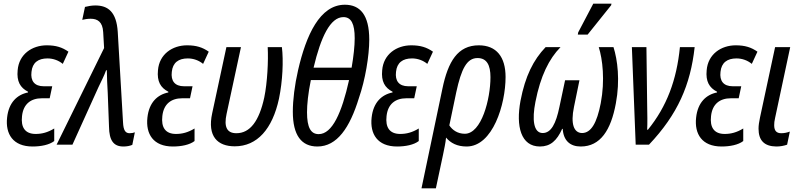

<svg xmlns="http://www.w3.org/2000/svg" viewBox="-20 -795 4399 1055"><path d="M159 10C205 10 251 1 278 -20V-89C242 -67 210 -59 176 -59C117 -59 94 -96 101 -157C108 -224 150 -255 210 -255H253L267 -321H220C169 -321 147 -351 153 -400C158 -451 190 -474 241 -474C272 -474 302 -463 325 -444L356 -511C322 -535 287 -546 237 -546C156 -546 84 -497 77 -409C71 -348 91 -313 134 -291V-287C74 -275 28 -232 19 -149C9 -59 51 10 159 10Z M658 10C676 10 693 7 707 1L721 -68C714 -65 703 -63 692 -63C669 -63 658 -79 656 -123L627 -620C620 -729 574 -765 504 -765C483 -765 463 -761 447 -757L432 -686C443 -689 462 -692 478 -692C515 -692 544 -676 547 -618L552 -531L291 0H378L521 -316C535 -346 553 -380 563 -409H567C567 -374 570 -322 572 -284L579 -99C580 -23 604 10 658 10Z M930 10C976 10 1022 1 1049 -20V-89C1013 -67 981 -59 947 -59C888 -59 865 -96 872 -157C879 -224 921 -255 981 -255H1024L1038 -321H991C940 -321 918 -351 924 -400C929 -451 961 -474 1012 -474C1043 -474 1073 -463 1096 -444L1127 -511C1093 -535 1058 -546 1008 -546C927 -546 855 -497 848 -409C842 -348 862 -313 905 -291V-287C845 -275 799 -232 790 -149C780 -59 822 10 930 10Z M1270 9C1393 9 1477 -86 1513 -253C1533 -350 1538 -461 1529 -536H1451C1455 -460 1449 -341 1432 -259C1404 -130 1354 -63 1279 -63C1225 -63 1210 -100 1225 -169L1304 -536H1224L1146 -173C1118 -45 1176 9 1270 9Z M1589 -181C1589 -52 1636 10 1724 10C1832 10 1902 -93 1952 -256C1987 -356 2009 -489 2009 -577C2009 -714 1958 -769 1875 -769C1737 -769 1662 -601 1618 -410C1599 -327 1589 -246 1589 -181ZM1703 -423C1743 -592 1795 -701 1867 -701C1910 -701 1929 -664 1929 -585C1929 -543 1923 -486 1912 -423ZM1667 -178C1667 -221 1673 -281 1688 -355H1898C1858 -176 1806 -58 1731 -58C1688 -58 1667 -94 1667 -178Z M2162 10C2208 10 2254 1 2281 -20V-89C2245 -67 2213 -59 2179 -59C2120 -59 2097 -96 2104 -157C2111 -224 2153 -255 2213 -255H2256L2270 -321H2223C2172 -321 2150 -351 2156 -400C2161 -451 2193 -474 2244 -474C2275 -474 2305 -463 2328 -444L2359 -511C2325 -535 2290 -546 2240 -546C2159 -546 2087 -497 2080 -409C2074 -348 2094 -313 2137 -291V-287C2077 -275 2031 -232 2022 -149C2012 -59 2054 10 2162 10Z M2411 -308 2296 240H2375L2414 57C2421 22 2428 -8 2431 -39C2456 -9 2492 10 2544 10C2688 10 2758 -222 2758 -372C2758 -482 2708 -546 2611 -546C2495 -546 2442 -457 2411 -308ZM2534 -60C2495 -60 2466 -80 2449 -106L2487 -288C2515 -417 2545 -476 2604 -476C2655 -476 2675 -437 2675 -371C2675 -251 2626 -60 2534 -60Z M3155 -605H3209L3338 -766L3340 -775H3240L3157 -617ZM2947 10C3004 10 3040 -22 3069 -87H3072C3076 -22 3113 10 3171 10C3279 10 3337 -80 3364 -227C3388 -354 3373 -467 3351 -536H3270C3291 -470 3305 -354 3281 -228C3260 -120 3228 -64 3178 -64C3134 -65 3114 -112 3134 -208L3164 -354H3085L3054 -208C3035 -115 3008 -64 2962 -64C2911 -64 2903 -139 2922 -235C2950 -378 2997 -472 3060 -536H2978C2911 -466 2866 -377 2840 -241C2814 -101 2842 10 2947 10Z M3473 0H3546C3704 -167 3774 -328 3797 -536H3716C3698 -355 3644 -210 3540 -82H3536C3538 -116 3537 -170 3536 -219L3532 -536H3452Z M3945 10C3991 10 4037 1 4064 -20V-89C4028 -67 3996 -59 3962 -59C3903 -59 3880 -96 3887 -157C3894 -224 3936 -255 3996 -255H4039L4053 -321H4006C3955 -321 3933 -351 3939 -400C3944 -451 3976 -474 4027 -474C4058 -474 4088 -463 4111 -444L4142 -511C4108 -535 4073 -546 4023 -546C3942 -546 3870 -497 3863 -409C3857 -348 3877 -313 3920 -291V-287C3860 -275 3814 -232 3805 -149C3795 -59 3837 10 3945 10Z M4245 10C4268 10 4288 6 4305 0L4320 -72C4304 -66 4288 -63 4273 -63C4248 -63 4234 -75 4234 -107C4234 -118 4235 -131 4239 -147L4322 -536H4239L4156 -149C4151 -125 4148 -106 4148 -88C4148 -23 4180 9 4245 10Z"/></svg>

Font: Noto Sans Condensed
Style: Italic
Weight: 400
Width: 3
Italic angle: -12°
Designer: Monotype Design Team
Foundry: Monotype Imaging Inc.
Version: Version 2.013